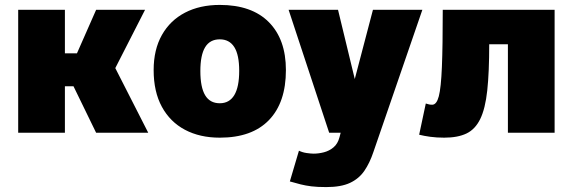

<svg xmlns="http://www.w3.org/2000/svg" viewBox="-20 -540 2319 781"><path d="M54 -500H244V0H54ZM113 -323H293L371 -500H570L449 -263L583 0H371L279 -189H115Z M874 20Q793 20 732.5 -12Q672 -44 638.5 -105.5Q605 -167 605 -255Q605 -338 638.5 -397.5Q672 -457 732.5 -488.5Q793 -520 874 -520Q1004 -520 1073.5 -450Q1143 -380 1143 -255Q1143 -123 1074 -51.5Q1005 20 874 20ZM874 -120Q913 -120 933 -153Q953 -186 953 -252Q953 -317 933 -348.5Q913 -380 874 -380Q834 -380 814.5 -348Q795 -316 795 -251Q795 -185 814.5 -152.5Q834 -120 874 -120Z M1196 73Q1210 80 1227.5 82.5Q1245 85 1256 85Q1276 85 1297.5 79.5Q1319 74 1336.5 59.5Q1354 45 1361 18L1497 -500H1698L1499 78Q1484 123 1462 155Q1440 187 1403.5 204Q1367 221 1307 221Q1271 221 1247 218Q1223 215 1203 210Q1183 205 1159 198ZM1154 -500H1355L1476 0H1319Z M1712 -119Q1717 -118 1722.5 -116Q1728 -114 1738 -114Q1756 -114 1765 -148.5Q1774 -183 1777.5 -267.5Q1781 -352 1781 -500H2236V0H2046V-360H1970Q1970 -246 1962 -172Q1954 -98 1933.5 -56Q1913 -14 1877.5 3Q1842 20 1787 20Q1756 20 1730.5 16.5Q1705 13 1685 8Z"/></svg>

Font: Moderustic ExtraBold
Style: Regular
Weight: 800
Designer: Tural Alisoy
Foundry: TAFT Foundry
Version: Version 2.120